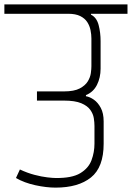

<svg xmlns="http://www.w3.org/2000/svg" viewBox="-56 -860 603 878"><path d="M35 -85Q69 -69 101.5 -60.5Q134 -52 160 -49Q186 -46 198 -46Q273 -45 311 -68Q349 -91 362.5 -127.5Q376 -164 376 -203V-284Q376 -300 373 -319.5Q370 -339 357 -357.5Q344 -376 315.5 -388Q287 -400 236 -400H113V-442H236Q283 -442 308.5 -455.5Q334 -469 345.5 -488Q357 -507 359.5 -526Q362 -545 362 -557V-684Q362 -702 358 -722Q354 -742 343 -759Q332 -776 311 -786.5Q290 -797 256 -797H-36V-840H527V-797H360V-793Q386 -780 395 -745.5Q404 -711 404 -672V-546Q404 -505 387.5 -472Q371 -439 337 -425V-420Q355 -417 373.5 -404Q392 -391 405 -366.5Q418 -342 418 -305V-203Q418 -95 360 -48.5Q302 -2 198 -2Q156 -2 105.5 -13Q55 -24 17 -46Z"/></svg>

Font: Matangi Light
Style: Regular
Weight: 300
Designer: Prashant Pant
Foundry: The Graphic Ant
Version: Version 3.002